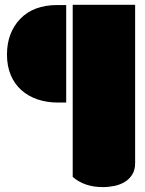

<svg xmlns="http://www.w3.org/2000/svg" viewBox="-20 -659 599 793"><path d="M280.3 -639.2H538.1V15.1Q538.1 43 526.1 62Q514.2 81.1 495.1 92.5Q476.1 104 452.4 108.9Q428.7 113.8 404.8 113.8Q329.1 113.8 280.3 71.8ZM253.4 -638.2V-235.4H219.7Q173.8 -235.4 135 -248.5Q96.2 -261.7 68.1 -286.9Q40 -312 24.4 -349.1Q8.8 -386.2 8.8 -433.6Q8.8 -523.4 63.5 -581.1Q118.7 -638.2 216.8 -638.2Z"/></svg>

Font: Modak sl
Style: Regular
Weight: 400
Designer: Sarang Kulkarni, Maithili Shingre, Noopur Datye
Foundry: Ek Type
Version: Version 1.036;PS Version 1.000;hotconv 1.0.79;makeotf.lib2.5